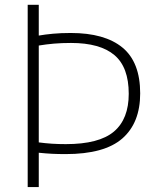

<svg xmlns="http://www.w3.org/2000/svg" viewBox="-20 -760 642 780"><path d="M92.5 0V-740.5H137.5V-615.5Q163 -620 195.2 -623Q227.5 -626 267.5 -626Q405.5 -626 477.5 -566.8Q549.5 -507.5 549.5 -380.5Q549.5 -261 477 -197.5Q404.5 -134 246.5 -134Q217.5 -134 192 -135.2Q166.5 -136.5 137.5 -139.5V0ZM247.5 -174.5Q382.5 -174.5 442.8 -225.5Q503 -276.5 503 -379Q503 -487 444.8 -536.2Q386.5 -585.5 268.5 -585.5Q231.5 -585.5 199.5 -582.8Q167.5 -580 137.5 -575V-181.5Q164 -178 190.8 -176.2Q217.5 -174.5 247.5 -174.5Z"/></svg>

Font: Encode Sans XLt
Style: Regular
Weight: 200
Designer: Multiple Designers
Foundry: Impallari Type
Version: Version 3.002; ttfautohint (v1.8.3) -l 8 -r 50 -G 200 -x 14 